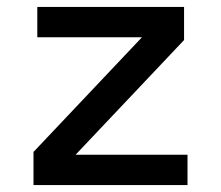

<svg xmlns="http://www.w3.org/2000/svg" viewBox="-20 -536 640 556"><path d="M77 0V-96L391 -428H88V-516H513V-420L199 -88H523V0Z"/></svg>

Font: IBM Plaex Mono Medium
Style: Regular
Weight: 500
Designer: Mike Abbink, Paul van der Laan, Pieter van Rosmalen
Foundry: Bold Monday
Version: Version 2.003